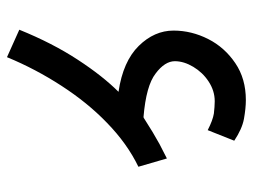

<svg xmlns="http://www.w3.org/2000/svg" viewBox="-105 -580 703 533"><g transform="rotate(90 246.5 -313.5)"><path d="M442.9 -346.2 419.9 -425.3C404.3 -417.5 391.1 -410.6 379.9 -404.8C368.7 -398.4 357.4 -392.1 346.7 -385.7C335.4 -378.9 322.8 -370.6 307.6 -361.3C306.6 -360.8 305.7 -360.4 304.7 -360.4C246.6 -365.2 206.5 -376.5 184.1 -394C161.1 -411.1 149.9 -429.2 149.9 -447.3C149.9 -464.4 155.3 -481.4 165.5 -498.5C175.8 -515.6 189 -529.8 206.1 -541C223.1 -552.2 241.2 -558.1 261.2 -558.1C271.5 -558.1 282.7 -557.1 295.4 -555.7C307.6 -553.7 323.2 -547.9 341.3 -538.6L370.6 -612.3C349.1 -626.5 329.1 -635.7 310.1 -639.2C291 -642.6 273.4 -644.5 257.8 -644.5C218.3 -644.5 184.1 -634.8 155.3 -615.2C126.5 -595.7 104 -570.8 88.4 -540C72.8 -509.3 64.9 -477.1 64.9 -443.8C64.9 -408.2 79.1 -376 107.4 -347.2C135.7 -318.4 178.2 -299.3 234.9 -291C206.1 -262.2 176.3 -224.6 146 -178.2C115.2 -131.3 87.4 -77.1 62.5 -15.6L138.7 18.6C160.6 -34.7 187.5 -85.4 218.3 -132.8C249 -180.2 283.2 -222.7 321.3 -259.3C358.9 -295.9 399.4 -325.2 442.9 -346.2Z"/></g></svg>

Font: Vazir
Style: Regular
Weight: 400
Designer: Saber Rastikerdar
Foundry: Saber Rastikerdar
Version: Version 27.002;January 24, 2021;FontCreator 13.0.0.2683 64-b